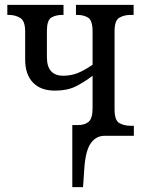

<svg xmlns="http://www.w3.org/2000/svg" viewBox="-20 -556 594 786"><path d="M276 210V-44H299Q328 -44 343.5 -58Q359 -72 359 -113V-246Q324 -219 289.5 -202Q255 -185 205 -185Q146 -185 114.5 -218.5Q83 -252 83 -312V-427Q83 -470 63 -482.5Q43 -495 15 -495H10V-536H240V-495H236Q208 -495 190 -484Q172 -473 172 -429V-322Q172 -246 239 -246Q270 -246 297 -256.5Q324 -267 359 -291V-427Q359 -472 341 -483.5Q323 -495 296 -495H291V-536H527V-495H515Q488 -495 468.5 -483.5Q449 -472 449 -428V-108Q449 -64 468 -52.5Q487 -41 517 -41H528V0H407Q374 0 352 30Q330 60 325 136L320 210Z"/></svg>

Font: Noto Serif Condensed
Style: Regular
Weight: 400
Width: 3
Designer: Monotype Design Team
Foundry: Monotype Imaging Inc.
Version: Version 2.013; ttfautohint (v1.8.4.7-5d5b)